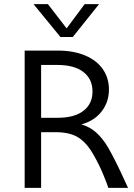

<svg xmlns="http://www.w3.org/2000/svg" viewBox="-20 -914 653 934"><path d="M100 -668H260Q338 -668 394.5 -644Q451 -620 480.5 -577Q510 -534 510 -479Q510 -418 474.5 -372Q439 -326 376 -309Q419 -296 449.5 -268Q480 -240 505 -198Q541 -136 589 -30L603 0H507Q502 -17 482.5 -64.5Q463 -112 435 -161Q403 -218 362 -244.5Q321 -271 250 -271H180V0H100ZM260 -341Q342 -341 386 -375Q430 -409 430 -469Q430 -529 386 -563.5Q342 -598 260 -598H180V-341ZM274 -734 143 -894H213L304 -776L392 -894H462L334 -734Z"/></svg>

Font: Madhuban Light
Style: Regular
Weight: 300
Designer: jaikishan Patel
Foundry: MagicType
Version: Version 1.000